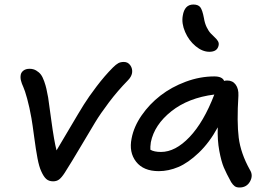

<svg xmlns="http://www.w3.org/2000/svg" viewBox="-20 -792 1193 849"><path d="M214.8 9.8Q196.3 9.8 184.6 -0.5Q172.9 -10.7 162.1 -35.2Q152.8 -55.2 145.8 -92Q138.7 -128.9 131.1 -186.5Q123.5 -244.1 119.1 -269Q110.4 -318.4 100.1 -355.7Q89.8 -393.1 83 -407.5Q76.2 -421.9 72.8 -435.3Q69.3 -448.7 71.8 -461.9Q74.2 -473.1 84.5 -480.5Q94.7 -487.8 110.8 -487.8Q127.4 -487.8 140.1 -480.2Q152.8 -472.7 160.6 -462.4Q168.5 -452.1 175.3 -432.9Q182.1 -413.6 185.1 -399.7Q188 -385.7 192.9 -360.8Q194.8 -349.6 207 -259Q219.2 -168.5 230 -127Q248.5 -157.7 289.3 -227.1Q330.1 -296.4 350.6 -329.3Q371.1 -362.3 407 -409.7Q442.9 -457 479 -493.2Q493.2 -507.3 503.2 -512.7Q513.2 -518.1 527.8 -518.1Q545.9 -518.1 556.4 -502.9Q566.9 -487.8 564 -469.2Q561 -452.1 544.9 -436Q500 -390.1 461.9 -339.6Q423.8 -289.1 400.9 -251.2Q377.9 -213.4 337.4 -144.8Q296.9 -76.2 266.1 -27.8Q252.4 -6.8 241.5 1.5Q230.5 9.8 214.8 9.8Z M905.8 -563Q875 -563 845 -587.9Q814.9 -612.8 798.6 -650.6Q782.2 -688.5 788.1 -722.2Q795.9 -772 835 -772Q856.4 -772 865.7 -760Q875 -748 881.8 -711.9Q885.3 -689.5 893.8 -671.9Q902.3 -654.3 911.9 -644.3Q921.4 -634.3 930.2 -626.2Q939 -618.2 943.8 -609.9Q948.7 -601.6 946.8 -591.8Q941.4 -563 905.8 -563ZM682.1 -35.2Q614.3 -35.2 581.8 -76.9Q549.3 -118.7 562 -180.2Q571.8 -231.9 606.2 -281.7Q640.6 -331.5 689.5 -369.4Q738.3 -407.2 801.3 -430.7Q864.3 -454.1 927.7 -454.1Q962.9 -454.1 971.2 -434.1Q976.1 -436 984.9 -436Q1008.8 -436 1022.2 -417.7Q1035.6 -399.4 1034.2 -369.1Q1026.9 -252.4 1035.6 -183.1Q1044.4 -113.8 1085 -41Q1100.6 -16.6 1085.7 10.3Q1070.8 37.1 1039.1 37.1Q1025.4 37.1 1017.6 31.2Q1009.8 25.4 1002 13.2Q981 -24.9 969.7 -51.5Q958.5 -78.1 949.7 -125Q940.9 -171.9 942.9 -229Q906.2 -161.6 859.1 -116.7Q812 -71.8 768.6 -53.5Q725.1 -35.2 682.1 -35.2ZM647 -163.1Q644 -141.6 645 -129.9Q661.6 -120.1 691.9 -120.1Q755.4 -120.1 818.1 -186Q880.9 -252 927.7 -374Q812.5 -359.4 737.5 -299.8Q662.6 -240.2 647 -163.1Z"/></svg>

Font: Shantell Sans Irregular
Style: Italic
Weight: 400
Italic angle: -11.31°
Designer: Stephen Nixon, Anya Danilova, Shantell Martin
Foundry: Arrow Type
Version: Version 1.006;[9816181b4]